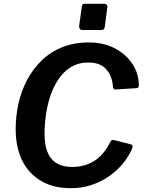

<svg xmlns="http://www.w3.org/2000/svg" viewBox="-20 -974 759 1004"><path d="M445 -752Q521 -752 579 -722Q637 -692 671 -642Q705 -592 706 -530Q707 -513 693 -513L583 -506Q571 -505 570 -527Q565 -580 534 -613.5Q503 -647 443 -647Q390 -647 351.5 -623.5Q313 -600 286 -560Q259 -520 243 -471.5Q227 -423 220 -372Q213 -321 213 -276Q213 -186 249 -143.5Q285 -101 358 -101Q423 -101 473 -132.5Q523 -164 558 -234Q563 -245 579 -241L668 -218Q678 -215 669 -192Q659 -170 640.5 -142.5Q622 -115 594.5 -88.5Q567 -62 530 -39.5Q493 -17 448 -3.5Q403 10 349 10Q258 10 193.5 -28.5Q129 -67 95.5 -136Q62 -205 62 -299Q62 -366 76.5 -432Q91 -498 121.5 -555.5Q152 -613 197.5 -657.5Q243 -702 305 -727Q367 -752 445 -752ZM541 -934 528 -834Q526 -823 521.5 -820Q517 -817 504 -817H413Q401 -817 397 -823.5Q393 -830 394 -839L408 -941Q410 -949 412.5 -951.5Q415 -954 422 -954H528Q534 -954 538.5 -948Q543 -942 541 -934Z"/></svg>

Font: Libre Franklin SemiBold
Style: Italic
Weight: 600
Italic angle: -8°
Designer: Pablo Impallari, Rodrigo Fuenzalida, Nhung Nguyen
Foundry: Impallari Type
Version: Version 3.000